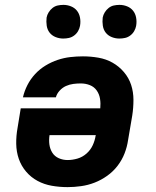

<svg xmlns="http://www.w3.org/2000/svg" viewBox="-20 -759 640 787"><path d="M257 8Q224 8 192.5 2.5Q161 -3 134 -17.5Q107 -32 87 -55.5Q67 -79 57 -108Q47 -137 46.5 -169.5Q46 -202 52 -235L65 -315H391Q393 -335 390 -354Q387 -373 376.5 -388Q366 -403 348.5 -410Q331 -417 311 -417Q296 -417 280.5 -415Q265 -413 250.5 -406.5Q236 -400 224.5 -387.5Q213 -375 209 -360H74Q80 -386 92.5 -410.5Q105 -435 124 -455.5Q143 -476 167 -490.5Q191 -505 216.5 -513.5Q242 -522 268 -525Q294 -528 320 -528Q352 -528 383.5 -522.5Q415 -517 441.5 -502Q468 -487 488 -463.5Q508 -440 517.5 -411Q527 -382 527 -349.5Q527 -317 522 -285L505 -185Q501 -157 490.5 -130Q480 -103 462 -79.5Q444 -56 419.5 -38.5Q395 -21 368 -10.5Q341 0 312.5 4Q284 8 257 8ZM257 -103Q277 -103 297.5 -109Q318 -115 334.5 -129.5Q351 -144 360 -163.5Q369 -183 372 -203L373 -205H183Q180 -185 182.5 -166.5Q185 -148 194.5 -133Q204 -118 221 -110.5Q238 -103 257 -103ZM469 -601Q453 -601 438 -607Q423 -613 413.5 -625Q404 -637 401.5 -653.5Q399 -670 401 -687Q403 -698 409.5 -708.5Q416 -719 425.5 -726.5Q435 -734 446.5 -736.5Q458 -739 470 -739Q486 -739 501 -733Q516 -727 525.5 -715Q535 -703 538 -686.5Q541 -670 538 -653Q536 -642 530 -631.5Q524 -621 514 -613.5Q504 -606 492.5 -603.5Q481 -601 469 -601ZM239 -601Q223 -601 208 -607Q193 -613 183.5 -625Q174 -637 171.5 -653.5Q169 -670 171 -687Q173 -698 179.5 -708.5Q186 -719 195.5 -726.5Q205 -734 216.5 -736.5Q228 -739 240 -739Q256 -739 271 -733Q286 -727 295.5 -715Q305 -703 308 -686.5Q311 -670 308 -653Q306 -642 300 -631.5Q294 -621 284 -613.5Q274 -606 262.5 -603.5Q251 -601 239 -601Z"/></svg>

Font: Iosevka Aile Heavy
Style: Italic
Weight: 900
Italic angle: -9°
Designer: Belleve Invis
Foundry: Belleve Invis
Version: Version 31.1.0; ttfautohint (v1.8.4)